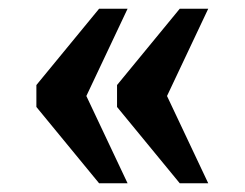

<svg xmlns="http://www.w3.org/2000/svg" viewBox="-20 -489 558 438"><path d="M390 -71H455L361 -270L455 -469H390L247 -295V-245ZM206 -71H271L177 -270L271 -469H206L63 -295V-245Z"/></svg>

Font: Noto Serif Hebrew SemiCondensed
Style: Bold
Weight: 700
Width: 4
Designer: Monotype Design Team
Foundry: Monotype Imaging Inc.
Version: Version 2.004